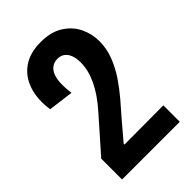

<svg xmlns="http://www.w3.org/2000/svg" viewBox="-204 -754 835 835"><g transform="rotate(-45 214.0 -336.5)"><path d="M37 0V-128L172 -281Q197 -309 215.5 -336Q234 -363 246 -388.5Q258 -414 264 -438.5Q270 -463 270 -487Q270 -513 263 -531.5Q256 -550 242.5 -560Q229 -570 209 -570Q191 -570 177 -561Q163 -552 154.5 -534Q146 -516 144.5 -488Q143 -460 148 -422L32 -437Q22 -506 39.5 -559.5Q57 -613 100 -643Q143 -673 209 -673Q272 -673 313 -647Q354 -621 373.5 -580.5Q393 -540 393 -495Q393 -450 376.5 -407Q360 -364 334 -325.5Q308 -287 279 -253Q250 -219 225 -191L152 -105V-100L392 -101V0Z"/></g></svg>

Font: Bricolage Grotesque 24pt Condensed SemiBold
Style: Regular
Weight: 600
Width: 3
Designer: Mathieu Triay
Foundry: Atelier Triay
Version: Version 1.001;gftools[0.9.33.dev8+g029e19f]